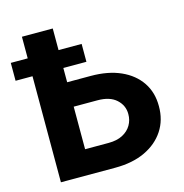

<svg xmlns="http://www.w3.org/2000/svg" viewBox="-128 -827 889 927"><g transform="rotate(-15 316.5 -364.0)"><path d="M162.1 -458.8H335.2Q421.7 -458.8 484.5 -430.8Q547.3 -402.7 581.5 -352Q615.7 -301.3 615.4 -232.4Q615.7 -163.7 581.5 -111.4Q547.3 -59.1 484.5 -29.5Q421.7 0 335.2 0H63.3V-727.5H217.4V-124H335.2Q377 -124 405.4 -139Q433.8 -153.9 448.5 -179Q463.2 -204.1 462.9 -234Q463.2 -277.1 430.3 -307.1Q397.5 -337 335.2 -336.7H162.1ZM-21.3 -530.1V-619.5H332.8V-530.1Z"/></g></svg>

Font: Inter
Style: Regular
Weight: 400
Designer: Rasmus Andersson
Foundry: rsms
Version: Version 4.000;git-8c9346024